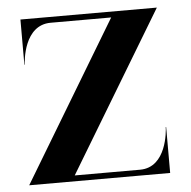

<svg xmlns="http://www.w3.org/2000/svg" viewBox="-46 -628 670 673"><g transform="rotate(-5 289.0 -291.0)"><path d="M530 -581.5H50V-422.5H51.5C51.5 -435 60.5 -561 154.5 -561H367.5L30 0H526V-161.5H524.5C524.5 -148.5 516 -20.5 422 -20.5H192Z"/></g></svg>

Font: Beautique Display
Style: Bold
Weight: 700
Designer: Nhat-Quang Ngo
Version: Version 1.100;Glyphs 3.2.3 (3260)